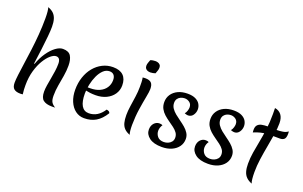

<svg xmlns="http://www.w3.org/2000/svg" viewBox="-107 -1415 3098 1961"><g transform="rotate(20 1442.0 -434.5)"><path d="M519 15Q458 15 426 -10Q394 -35 394 -102Q394 -132 400 -170.5Q406 -209 414 -251.5Q422 -294 428 -336.5Q434 -379 434 -417Q434 -483 388 -483Q362 -483 329 -455.5Q296 -428 265 -377Q234 -326 213.5 -255Q193 -184 193 -98Q193 -75 194 -50.5Q195 -26 199 0Q190 1 183.5 1.5Q177 2 172 2Q126 2 103 -17.5Q80 -37 80 -83Q80 -116 87 -172Q94 -228 104.5 -301Q115 -374 126 -458Q137 -542 144 -631.5Q151 -721 151 -809Q151 -850 148 -880.5Q145 -911 139 -926Q179 -912 201.5 -889Q224 -866 234 -832Q244 -798 244 -751Q244 -710 238 -645.5Q232 -581 222 -502Q212 -423 200 -335L206 -334Q231 -405 269 -460Q307 -515 349 -546Q391 -577 427 -577Q491 -577 514.5 -538.5Q538 -500 538 -435Q538 -379 528.5 -322.5Q519 -266 509 -209.5Q499 -153 499 -95Q499 -48 513 -25.5Q527 -3 556 14Q546 15 537 15Q528 15 519 15Z M869 15Q816 15 774.5 -16Q733 -47 709.5 -102.5Q686 -158 686 -229Q686 -303 707.5 -366.5Q729 -430 768 -477Q807 -524 859.5 -550.5Q912 -577 973 -577Q1047 -577 1085 -540Q1123 -503 1123 -432Q1123 -379 1094 -336.5Q1065 -294 1014.5 -270Q964 -246 899 -246Q867 -246 839 -249.5Q811 -253 785 -259L788 -294H825Q883 -294 926 -313.5Q969 -333 993 -369Q1017 -405 1017 -452Q1017 -487 1000.5 -506Q984 -525 954 -525Q916 -525 886 -496.5Q856 -468 835 -422.5Q814 -377 803 -325Q792 -273 792 -226Q792 -138 818.5 -93.5Q845 -49 897 -49Q995 -49 1058 -147Q1095 -141 1095 -120Q1052 -50 997.5 -17.5Q943 15 869 15Z M1355 -88Q1355 -52 1358 -25.5Q1361 1 1367 15Q1328 1 1305.5 -22.5Q1283 -46 1274 -80.5Q1265 -115 1265 -164Q1265 -208 1273 -262Q1281 -316 1289 -372Q1297 -428 1297 -479Q1297 -505 1296.5 -530.5Q1296 -556 1291 -581Q1298 -582 1306 -582.5Q1314 -583 1320 -583Q1365 -583 1385 -563Q1405 -543 1405 -497Q1405 -468 1393 -407Q1381 -346 1368.5 -264Q1356 -182 1355 -88ZM1400 -666Q1388 -662 1374 -659Q1360 -656 1346 -656Q1332 -656 1318 -660.5Q1304 -665 1294.5 -676.5Q1285 -688 1285 -707Q1285 -724 1291 -740Q1297 -756 1303 -773Q1315 -778 1329.5 -780.5Q1344 -783 1357 -783Q1371 -783 1385 -778.5Q1399 -774 1408.5 -763Q1418 -752 1418 -732Q1418 -716 1412 -699.5Q1406 -683 1400 -666Z M1716 20Q1626 20 1579 -16Q1532 -52 1532 -103Q1532 -146 1556 -172.5Q1580 -199 1614 -199Q1622 -199 1630.5 -197.5Q1639 -196 1648 -191Q1638 -178 1632 -160Q1626 -142 1626 -125Q1626 -90 1648.5 -62.5Q1671 -35 1718 -35Q1741 -35 1763 -44Q1785 -53 1799.5 -71Q1814 -89 1814 -116Q1814 -146 1797.5 -169Q1781 -192 1754.5 -212Q1728 -232 1699 -252Q1670 -272 1643.5 -295.5Q1617 -319 1600.5 -349.5Q1584 -380 1584 -421Q1584 -468 1608.5 -504.5Q1633 -541 1677 -562Q1721 -583 1781 -583Q1835 -583 1868.5 -566Q1902 -549 1917 -522.5Q1932 -496 1932 -467Q1932 -432 1912 -403.5Q1892 -375 1857 -375Q1850 -375 1840.5 -377.5Q1831 -380 1820 -384Q1834 -401 1840 -422Q1846 -443 1846 -456Q1846 -492 1822 -510Q1798 -528 1769 -528Q1748 -528 1727.5 -519.5Q1707 -511 1694 -493Q1681 -475 1681 -448Q1681 -416 1698.5 -390Q1716 -364 1743 -342Q1770 -320 1800.5 -298.5Q1831 -277 1858 -254Q1885 -231 1902.5 -203Q1920 -175 1920 -140Q1920 -93 1894 -57Q1868 -21 1822 -0.5Q1776 20 1716 20Z M2218 20Q2128 20 2081 -16Q2034 -52 2034 -103Q2034 -146 2058 -172.5Q2082 -199 2116 -199Q2124 -199 2132.5 -197.5Q2141 -196 2150 -191Q2140 -178 2134 -160Q2128 -142 2128 -125Q2128 -90 2150.5 -62.5Q2173 -35 2220 -35Q2243 -35 2265 -44Q2287 -53 2301.5 -71Q2316 -89 2316 -116Q2316 -146 2299.5 -169Q2283 -192 2256.5 -212Q2230 -232 2201 -252Q2172 -272 2145.5 -295.5Q2119 -319 2102.5 -349.5Q2086 -380 2086 -421Q2086 -468 2110.5 -504.5Q2135 -541 2179 -562Q2223 -583 2283 -583Q2337 -583 2370.5 -566Q2404 -549 2419 -522.5Q2434 -496 2434 -467Q2434 -432 2414 -403.5Q2394 -375 2359 -375Q2352 -375 2342.5 -377.5Q2333 -380 2322 -384Q2336 -401 2342 -422Q2348 -443 2348 -456Q2348 -492 2324 -510Q2300 -528 2271 -528Q2250 -528 2229.5 -519.5Q2209 -511 2196 -493Q2183 -475 2183 -448Q2183 -416 2200.5 -390Q2218 -364 2245 -342Q2272 -320 2302.5 -298.5Q2333 -277 2360 -254Q2387 -231 2404.5 -203Q2422 -175 2422 -140Q2422 -93 2396 -57Q2370 -21 2324 -0.5Q2278 20 2218 20Z M2694 -63Q2694 -21 2697.5 10.5Q2701 42 2708 57Q2670 43 2646.5 19.5Q2623 -4 2613 -39Q2603 -74 2603 -122Q2603 -184 2613 -245.5Q2623 -307 2636 -373.5Q2649 -440 2659 -516.5Q2669 -593 2669 -685Q2669 -701 2668.5 -717.5Q2668 -734 2668 -750Q2713 -743 2738.5 -710Q2764 -677 2764 -618Q2764 -564 2753.5 -497Q2743 -430 2729 -355.5Q2715 -281 2704.5 -206.5Q2694 -132 2694 -63ZM2882 -574Q2883 -569 2883.5 -562Q2884 -555 2884 -548Q2884 -504 2867 -489Q2850 -474 2821 -474Q2780 -474 2745.5 -474.5Q2711 -475 2679 -473Q2647 -471 2613.5 -463Q2580 -455 2540 -438Q2539 -444 2538.5 -452Q2538 -460 2538 -467Q2538 -502 2554.5 -519.5Q2571 -537 2599 -542.5Q2627 -548 2661 -548Q2685 -548 2710 -546.5Q2735 -545 2758 -545Q2793 -545 2826.5 -550.5Q2860 -556 2882 -574Z"/></g></svg>

Font: Merienda
Style: Regular
Weight: 400
Designer: Eduardo Rodriguez Tunni
Foundry: Eduardo Rodriguez Tunni
Version: Version 2.001